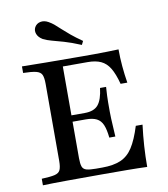

<svg xmlns="http://www.w3.org/2000/svg" viewBox="-85 -836 796 908"><g transform="rotate(-10 313.5 -382.0)"><path d="M47.6 0V-31.5Q89.5 -33.1 110.1 -37.9Q130.6 -42.7 137.1 -57.3Q143.5 -71.8 143.5 -100.8V-470.2Q143.5 -500 137.1 -514.1Q130.6 -528.2 110.1 -533.5Q89.5 -538.7 47.6 -539.5V-571Q91.9 -570.2 164.5 -569.4Q237.1 -568.5 333.1 -568.5Q363.7 -568.5 395.6 -568.5Q427.4 -568.5 457.3 -569.4Q487.1 -570.2 511.3 -571Q511.3 -530.6 514.9 -489.9Q518.5 -449.2 525 -408.9H492.7Q479.8 -458.1 462.9 -485.9Q446 -513.7 420.6 -525.4Q395.2 -537.1 357.3 -537.1H237.9V-96.8Q237.9 -70.2 242.7 -56.5Q247.6 -42.7 262.9 -38.3Q278.2 -33.9 308.1 -33.9H338.7Q391.9 -33.9 427 -48.8Q462.1 -63.7 485.5 -100Q508.9 -136.3 529 -200.8H561.3Q554.8 -149.2 551.6 -99.6Q548.4 -50 548.4 0Q507.3 -1.6 454.4 -2Q401.6 -2.4 332.3 -2.4Q236.3 -2.4 164.5 -2Q92.7 -1.6 47.6 0ZM210.5 -271.8V-302.4H366.9V-271.8ZM396 -167.7Q391.9 -207.3 382.3 -229.8Q372.6 -252.4 353.2 -262.1Q333.9 -271.8 301.6 -271.8V-302.4Q346.8 -302.4 366.9 -327Q387.1 -351.6 393.5 -406.5H422.6Q419.4 -358.9 419.4 -333.9Q419.4 -308.9 419.4 -287.1Q419.4 -271 420.2 -254.8Q421 -238.7 422.2 -218.1Q423.4 -197.6 425 -167.7ZM344.4 -621.8Q296 -641.9 263.3 -651.2Q230.6 -660.5 207.7 -666.5Q184.7 -672.6 166.9 -681.5Q146.8 -693.5 140.3 -710.5Q133.9 -727.4 141.9 -742.7Q150.8 -758.9 169.4 -762.9Q187.9 -766.9 208.1 -755.6Q222.6 -747.6 235.1 -736.7Q247.6 -725.8 262.9 -711.7Q278.2 -697.6 300 -679.4Q321.8 -661.3 353.2 -639.5Z"/></g></svg>

Font: Playfair 12pt Medium
Style: Regular
Weight: 500
Designer: Claus Eggers Sørensen
Foundry: Claus Eggers Sørensen
Version: Version 2.000;gftools[0.9.28]